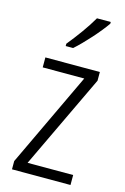

<svg xmlns="http://www.w3.org/2000/svg" viewBox="-118 -820 571 875"><g transform="rotate(15 167.5 -382.5)"><path d="M292 -757V-765H227C200 -718 162 -666 122 -617V-606H157C200 -644 262 -713 292 -757ZM307 0V-47H92L303 -491V-532H46V-485H242L31 -39V0Z"/></g></svg>

Font: Noto Sans Arabic UI Cn Lt
Style: Regular
Weight: 300
Width: 3
Designer: Monotype Design Team, Nadine Chahine and Nizar Qandah
Foundry: Monotype Imaging Inc.
Version: Version 2.010